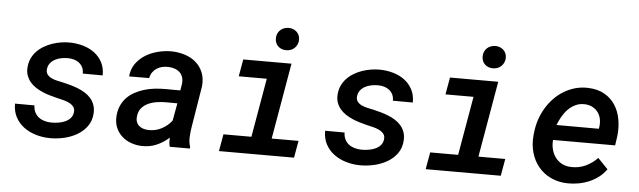

<svg xmlns="http://www.w3.org/2000/svg" viewBox="-47 -903 3615 1086"><g transform="rotate(5 1760.5 -359.5)"><path d="M384.3 -146Q387.2 -166.5 376.7 -179.2Q366.2 -191.9 349.6 -199.7Q333 -207.5 313.7 -211.9Q294.4 -216.3 280.8 -219.7Q260.7 -224.6 239.3 -231Q217.8 -237.3 197.5 -246.1Q177.2 -254.9 158.9 -266.8Q140.6 -278.8 127.4 -294.4Q114.3 -310.1 106.7 -329.8Q99.1 -349.6 100.6 -374.5Q102.1 -402.8 112.3 -426Q122.6 -449.2 139.6 -467.5Q156.7 -485.8 179.2 -499.5Q201.7 -513.2 226.6 -521.7Q251.5 -530.3 277.3 -534.4Q303.2 -538.6 328.1 -538.1Q366.7 -537.6 403.1 -527.1Q439.5 -516.6 467.5 -495.6Q495.6 -474.6 512.2 -443.1Q528.8 -411.6 528.3 -369.1L415 -369.6Q415.5 -389.6 408.2 -404.5Q400.9 -419.4 388.4 -429.4Q376 -439.5 359.1 -444.3Q342.3 -449.2 323.2 -449.2Q306.2 -449.2 287.6 -445.8Q269 -442.4 253.2 -434.3Q237.3 -426.3 225.8 -412.8Q214.4 -399.4 211.4 -379.9Q208.5 -359.9 217.5 -347.7Q226.6 -335.4 241.7 -328.1Q256.8 -320.8 274.7 -316.9Q292.5 -313 306.6 -310.1Q327.6 -305.2 350.1 -299.1Q372.6 -293 394 -284.4Q415.5 -275.9 434.6 -264.2Q453.6 -252.4 467.8 -236.3Q481.9 -220.2 489.5 -199.7Q497.1 -179.2 496.1 -152.8Q493.7 -107.9 470.7 -76.7Q447.8 -45.4 413.1 -25.9Q378.4 -6.3 337.4 2.4Q296.4 11.2 258.3 10.3Q218.8 9.8 180.7 -1.7Q142.6 -13.2 113 -35.2Q83.5 -57.1 65.7 -90.1Q47.9 -123 48.3 -167L158.7 -166.5Q159.2 -143.6 167.7 -127Q176.3 -110.4 190.4 -99.6Q204.6 -88.9 223.6 -83.5Q242.7 -78.1 264.2 -78.1Q281.2 -78.1 301 -81.1Q320.8 -84 338.4 -91.6Q356 -99.1 368.7 -112.3Q381.3 -125.5 384.3 -146Z M941.4 0Q937.5 -12.7 937 -25.4Q936.5 -38.1 937 -51.3Q904.8 -22.5 866.9 -6.1Q829.1 10.3 785.2 9.3Q752 8.8 722.2 -2Q692.4 -12.7 670.4 -32.5Q648.4 -52.2 636.2 -80.3Q624 -108.4 626 -144Q627.9 -178.7 639.9 -205.6Q651.9 -232.4 670.9 -252.2Q689.9 -272 715.1 -285.6Q740.2 -299.3 768.6 -307.9Q796.9 -316.4 826.9 -319.8Q856.9 -323.2 886.7 -323.2L973.1 -322.8L979 -358.4Q981.9 -379.9 976.8 -396.7Q971.7 -413.6 960 -425Q948.2 -436.5 931.2 -442.6Q914.1 -448.7 893.1 -449.2Q874.5 -449.7 857.9 -445.6Q841.3 -441.4 827.6 -432.4Q814 -423.3 804.7 -409.7Q795.4 -396 791.5 -377L677.7 -376.5Q681.2 -418.5 703.1 -449.2Q725.1 -480 757.8 -500Q790.5 -520 829.6 -529.5Q868.7 -539.1 906.2 -538.6Q947.3 -537.6 983.2 -525.6Q1019 -513.7 1044.9 -490.7Q1070.8 -467.8 1084.2 -434.1Q1097.7 -400.4 1093.3 -356.4L1054.7 -120.6Q1050.3 -92.8 1048.8 -64.5Q1047.4 -36.1 1056.2 -8.8L1055.2 0ZM813.5 -84Q852.5 -83 886.7 -100.6Q920.9 -118.2 944.8 -148.9L962.9 -248.5L897 -249Q873 -249 847.2 -245.1Q821.3 -241.2 798.8 -231.2Q776.4 -221.2 760.7 -203.1Q745.1 -185.1 741.7 -156.7Q739.3 -138.7 743.9 -125.2Q748.5 -111.8 758.3 -102.8Q768.1 -93.8 782.2 -89.1Q796.4 -84.5 813.5 -84Z M1312.5 -528.3H1586.4L1511.7 -96.7H1664.1L1647 0H1220.7L1237.8 -96.7H1396.5L1454.6 -431.2H1295.4ZM1485.8 -663.1Q1485.8 -677.2 1490.7 -689Q1495.6 -700.7 1504.4 -709.5Q1513.2 -718.3 1525.1 -723.1Q1537.1 -728 1551.3 -728.5Q1564.9 -729 1576.9 -724.6Q1588.9 -720.2 1597.9 -712.2Q1606.9 -704.1 1612.1 -692.6Q1617.2 -681.2 1617.2 -667Q1617.2 -652.8 1611.8 -640.9Q1606.4 -628.9 1597.7 -620.1Q1588.9 -611.3 1576.7 -606.4Q1564.5 -601.6 1550.8 -601.6Q1537.1 -601.1 1525.1 -605.5Q1513.2 -609.9 1504.4 -617.9Q1495.6 -626 1490.7 -637.5Q1485.8 -648.9 1485.8 -663.1Z M2145 -146Q2147.9 -166.5 2137.5 -179.2Q2127 -191.9 2110.4 -199.7Q2093.8 -207.5 2074.5 -211.9Q2055.2 -216.3 2041.5 -219.7Q2021.5 -224.6 2000 -231Q1978.5 -237.3 1958.3 -246.1Q1938 -254.9 1919.7 -266.8Q1901.4 -278.8 1888.2 -294.4Q1875 -310.1 1867.4 -329.8Q1859.9 -349.6 1861.3 -374.5Q1862.8 -402.8 1873 -426Q1883.3 -449.2 1900.4 -467.5Q1917.5 -485.8 1939.9 -499.5Q1962.4 -513.2 1987.3 -521.7Q2012.2 -530.3 2038.1 -534.4Q2064 -538.6 2088.9 -538.1Q2127.4 -537.6 2163.8 -527.1Q2200.2 -516.6 2228.3 -495.6Q2256.3 -474.6 2272.9 -443.1Q2289.6 -411.6 2289.1 -369.1L2175.8 -369.6Q2176.3 -389.6 2168.9 -404.5Q2161.6 -419.4 2149.2 -429.4Q2136.7 -439.5 2119.9 -444.3Q2103 -449.2 2084 -449.2Q2066.9 -449.2 2048.3 -445.8Q2029.8 -442.4 2013.9 -434.3Q1998 -426.3 1986.6 -412.8Q1975.1 -399.4 1972.2 -379.9Q1969.2 -359.9 1978.3 -347.7Q1987.3 -335.4 2002.4 -328.1Q2017.6 -320.8 2035.4 -316.9Q2053.2 -313 2067.4 -310.1Q2088.4 -305.2 2110.8 -299.1Q2133.3 -293 2154.8 -284.4Q2176.3 -275.9 2195.3 -264.2Q2214.4 -252.4 2228.5 -236.3Q2242.7 -220.2 2250.2 -199.7Q2257.8 -179.2 2256.8 -152.8Q2254.4 -107.9 2231.4 -76.7Q2208.5 -45.4 2173.8 -25.9Q2139.2 -6.3 2098.1 2.4Q2057.1 11.2 2019 10.3Q1979.5 9.8 1941.4 -1.7Q1903.3 -13.2 1873.8 -35.2Q1844.2 -57.1 1826.4 -90.1Q1808.6 -123 1809.1 -167L1919.4 -166.5Q1919.9 -143.6 1928.5 -127Q1937 -110.4 1951.2 -99.6Q1965.3 -88.9 1984.4 -83.5Q2003.4 -78.1 2024.9 -78.1Q2042 -78.1 2061.8 -81.1Q2081.5 -84 2099.1 -91.6Q2116.7 -99.1 2129.4 -112.3Q2142.1 -125.5 2145 -146Z M2486.3 -528.3H2760.3L2685.5 -96.7H2837.9L2820.8 0H2394.5L2411.6 -96.7H2570.3L2628.4 -431.2H2469.2ZM2659.7 -663.1Q2659.7 -677.2 2664.6 -689Q2669.4 -700.7 2678.2 -709.5Q2687 -718.3 2699 -723.1Q2710.9 -728 2725.1 -728.5Q2738.8 -729 2750.7 -724.6Q2762.7 -720.2 2771.7 -712.2Q2780.8 -704.1 2785.9 -692.6Q2791 -681.2 2791 -667Q2791 -652.8 2785.6 -640.9Q2780.3 -628.9 2771.5 -620.1Q2762.7 -611.3 2750.5 -606.4Q2738.3 -601.6 2724.6 -601.6Q2710.9 -601.1 2699 -605.5Q2687 -609.9 2678.2 -617.9Q2669.4 -626 2664.6 -637.5Q2659.7 -648.9 2659.7 -663.1Z M3201.7 9.8Q3147.9 8.8 3105.5 -11.5Q3063 -31.7 3034.9 -65.9Q3006.8 -100.1 2993.7 -145.8Q2980.5 -191.4 2985.4 -243.7L2987.8 -264.2Q2991.7 -299.8 3003.4 -334.5Q3015.1 -369.1 3033.4 -399.9Q3051.8 -430.7 3076.2 -456.3Q3100.6 -481.9 3130.6 -500.5Q3160.6 -519 3195.1 -529.1Q3229.5 -539.1 3268.1 -538.1Q3323.7 -536.6 3362.5 -514.6Q3401.4 -492.7 3424.6 -456.5Q3447.8 -420.4 3455.8 -373.8Q3463.9 -327.1 3457.5 -276.9L3450.2 -227.5H3097.7Q3095.2 -199.2 3101.8 -173.6Q3108.4 -147.9 3123.3 -128.2Q3138.2 -108.4 3160.9 -96.4Q3183.6 -84.5 3213.9 -84Q3256.8 -82.5 3294.7 -100.1Q3332.5 -117.7 3361.8 -148.4L3418.9 -88.9Q3400.9 -63 3376.2 -44.2Q3351.6 -25.4 3322.8 -13.2Q3293.9 -1 3262.9 4.6Q3231.9 10.3 3201.7 9.8ZM3259.3 -444.3Q3230 -445.3 3206.5 -434.1Q3183.1 -422.9 3164.8 -404.3Q3146.5 -385.7 3132.8 -361.8Q3119.1 -337.9 3109.9 -313.5L3350.1 -313L3352.1 -323.2Q3355.5 -347.2 3351.1 -368.7Q3346.7 -390.1 3334.5 -406.7Q3322.3 -423.3 3303.2 -433.3Q3284.2 -443.4 3259.3 -444.3Z"/></g></svg>

Font: Roboto Mono Medium
Style: Italic
Weight: 500
Designer: Google
Version: Version 2.000985; 2015; ttfautohint (v1.3)